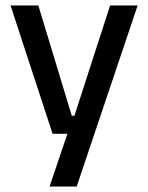

<svg xmlns="http://www.w3.org/2000/svg" viewBox="-20 -509 541 701"><path d="M296.5 -86.5 244.5 -64 382 -489H482.5L260 172H161L238.5 -57.5L282.5 -20.5H172L18.5 -489H120L242 -86.5Z"/></svg>

Font: Anek Latin Medium
Style: Regular
Weight: 500
Designer: Yesha Goshar
Foundry: Ek Type
Version: Version 1.003